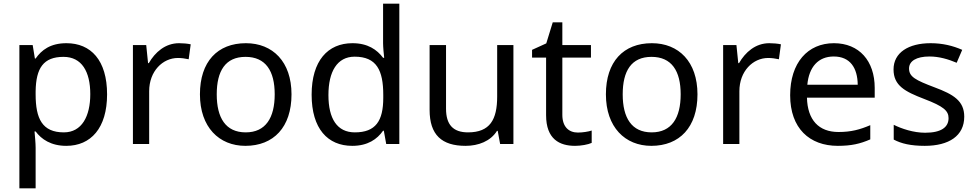

<svg xmlns="http://www.w3.org/2000/svg" viewBox="-20 -780 5288 1040"><path d="M340 -546C253 -546 205 -509 173 -463H169L157 -536H85V240H173V20C173 -5 169 -45 167 -68H173C204 -26 256 10 339 10C472 10 560 -86 560 -269C560 -454 472 -546 340 -546ZM324 -472C423 -472 469 -392 469 -270C469 -150 423 -63 326 -63C209 -63 173 -137 173 -269V-286C175 -411 215 -472 324 -472Z M950 -546C875 -546 820 -497 786 -438H782L772 -536H700V0H788V-286C788 -394 861 -466 944 -466C962 -466 985 -463 1002 -459L1013 -540C995 -544 970 -546 950 -546Z M1559 -269C1559 -446 1457 -546 1312 -546C1158 -546 1063 -446 1063 -269C1063 -91 1167 10 1309 10C1462 10 1559 -91 1559 -269ZM1154 -269C1154 -396 1201 -472 1310 -472C1419 -472 1468 -396 1468 -269C1468 -142 1419 -63 1311 -63C1202 -63 1154 -142 1154 -269Z M1888 10C1972 10 2023 -26 2055 -72H2059L2072 0H2143V-760H2055V-546C2055 -526 2059 -484 2061 -467H2055C2022 -511 1972 -546 1889 -546C1756 -546 1668 -451 1668 -267C1668 -83 1755 10 1888 10ZM1902 -63C1806 -63 1759 -137 1759 -265C1759 -392 1806 -473 1901 -473C2020 -473 2056 -399 2056 -266V-250C2056 -125 2015 -63 1902 -63Z M2761 -536H2673V-257C2673 -132 2634 -63 2515 -63C2434 -63 2396 -105 2396 -191V-536H2307V-185C2307 -49 2373 10 2502 10C2571 10 2637 -15 2672 -71H2676L2689 0H2761Z M3110 -62C3061 -62 3026 -93 3026 -158V-468H3181V-536H3026V-659H2974L2939 -545L2862 -510V-468H2938V-156C2938 -26 3011 10 3095 10C3127 10 3166 3 3185 -6V-73C3168 -67 3136 -62 3110 -62Z M3758 -269C3758 -446 3656 -546 3511 -546C3357 -546 3262 -446 3262 -269C3262 -91 3366 10 3508 10C3661 10 3758 -91 3758 -269ZM3353 -269C3353 -396 3400 -472 3509 -472C3618 -472 3667 -396 3667 -269C3667 -142 3618 -63 3510 -63C3401 -63 3353 -142 3353 -269Z M4147 -546C4072 -546 4017 -497 3983 -438H3979L3969 -536H3897V0H3985V-286C3985 -394 4058 -466 4141 -466C4159 -466 4182 -463 4199 -459L4210 -540C4192 -544 4167 -546 4147 -546Z M4497 -546C4355 -546 4260 -440 4260 -264C4260 -85 4365 10 4518 10C4591 10 4639 -1 4694 -25V-102C4638 -78 4590 -65 4522 -65C4415 -65 4354 -130 4351 -251H4718V-304C4718 -450 4634 -546 4497 -546ZM4496 -474C4585 -474 4625 -412 4626 -321H4353C4362 -417 4412 -474 4496 -474Z M5203 -148C5203 -234 5144 -269 5042 -307C4939 -346 4904 -364 4904 -409C4904 -449 4943 -474 5015 -474C5067 -474 5117 -459 5162 -440L5192 -510C5142 -532 5086 -546 5021 -546C4901 -546 4820 -495 4820 -404C4820 -316 4882 -284 4986 -244C5091 -204 5118 -180 5118 -140C5118 -92 5080 -61 4991 -61C4928 -61 4863 -83 4821 -104V-24C4862 -2 4914 10 4989 10C5120 10 5203 -44 5203 -148Z"/></svg>

Font: Noto Sans Miao
Style: Regular
Weight: 400
Designer: Monotype Design Team
Foundry: Monotype Imaging Inc.
Version: Version 2.003